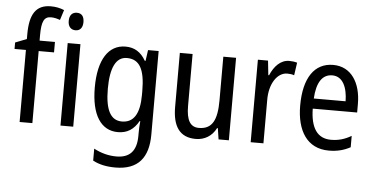

<svg xmlns="http://www.w3.org/2000/svg" viewBox="-61 -885 2425 1245"><g transform="rotate(5 1151.5 -262.5)"><path d="M268 -469V-537H168V-573C168 -662 184 -694 229 -694C249 -694 269 -689 288 -682L309 -748C282 -759 255 -765 222 -765C123 -765 85 -699 85 -571V-540L11 -511V-469H85V0H168V-469Z M394 -738C364 -738 345 -719 345 -681C345 -644 364 -624 394 -624C423 -624 441 -644 441 -681C441 -719 424 -738 394 -738ZM434 -537H351V0H434Z M727 -547C617 -547 551 -448 551 -266C551 -87 615 10 725 10C785 10 828 -17 860 -74H864C861 -48 860 -15 860 5V22C860 123 814 168 729 168C678 168 629 155 582 130V208C624 230 671 240 729 240C877 240 943 157 943 7V-537H874L864 -466H859C827 -522 784 -547 727 -547ZM742 -474C824 -474 860 -412 860 -269V-245C860 -121 822 -61 745 -61C672 -61 636 -126 636 -265C636 -401 671 -474 742 -474Z M1447 -537H1364V-253C1364 -126 1334 -63 1246 -63C1190 -63 1164 -106 1164 -199V-537H1081V-186C1081 -62 1125 10 1232 10C1288 10 1337 -18 1364 -72H1369L1380 0H1447Z M1793 -547C1737 -547 1696 -504 1670 -443H1665L1655 -537H1589V0H1672V-282C1671 -388 1722 -464 1787 -464C1803 -464 1819 -462 1832 -457L1844 -540C1827 -545 1809 -547 1793 -547Z M2079 -546C1957 -546 1888 -445 1888 -265C1888 -102 1956 10 2098 10C2152 10 2195 -1 2238 -24V-98C2194 -72 2153 -61 2106 -61C2018 -61 1973 -125 1971 -252H2260V-308C2260 -444 2197 -546 2079 -546ZM2079 -478C2148 -478 2178 -407 2179 -318H1972C1978 -425 2015 -478 2079 -478Z"/></g></svg>

Font: Noto Sans Gujarati UI Condensed
Style: Regular
Weight: 400
Width: 3
Designer: Jelle Bosma - Monotype Design Team, Universal Thirst
Foundry: Monotype Imaging Inc.
Version: Version 2.106